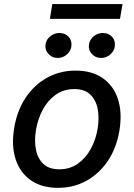

<svg xmlns="http://www.w3.org/2000/svg" viewBox="-20 -892 642 923"><path d="M258.9 11Q180.8 11 128.9 -24.9Q77.1 -60.7 55.6 -125Q34.1 -189.3 47.9 -274.9Q61.4 -358.7 102.6 -421.2Q143.8 -483.7 205.8 -518.1Q267.8 -552.6 343.4 -552.6Q421.5 -552.6 473.4 -516.7Q525.2 -480.8 546.7 -416.4Q568.2 -351.9 554.3 -265.6Q540.8 -182.5 499.5 -120.2Q458.1 -57.9 396.3 -23.4Q334.5 11 258.9 11ZM264.9 -78.1Q316.1 -78.1 354.2 -105.1Q392.4 -132.1 416.7 -176.8Q441.1 -221.6 449.6 -274.9Q457.7 -326.3 449.4 -369.1Q441.1 -411.9 413.7 -437.9Q386.4 -463.8 337.4 -463.8Q286.2 -463.8 247.9 -436.6Q209.5 -409.4 185.5 -364.5Q161.6 -319.6 152.7 -266Q144.5 -214.8 152.9 -172.2Q161.2 -129.6 188.6 -103.9Q215.9 -78.1 264.9 -78.1ZM465.6 -613.4Q438.6 -613.4 421 -633.2Q403.4 -652.9 408 -680.1Q412.3 -703.5 431.6 -718.4Q451 -733.4 473.4 -733.4Q502.8 -733.4 519.5 -714.1Q536.2 -694.9 531.6 -667Q528.1 -645.4 509.4 -629.4Q490.8 -613.4 465.6 -613.4ZM256.7 -613.4Q229.8 -613.4 212.2 -633.7Q194.6 -654 199.2 -680.1Q203.1 -703.5 222.7 -718.4Q242.2 -733.4 264.6 -733.4Q294 -733.4 310.7 -714.1Q327.4 -694.9 322.8 -667Q319.2 -645.4 300.6 -629.4Q282 -613.4 256.7 -613.4ZM568.9 -872.4 556.8 -801.4H219.8L231.5 -872.4Z"/></svg>

Font: Inter UI Medium
Style: Italic
Weight: 500
Italic angle: 9.39999°
Designer: Rasmus Andersson
Foundry: rsms
Version: 3.2;8d6f07862